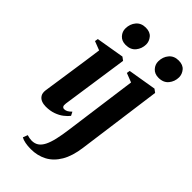

<svg xmlns="http://www.w3.org/2000/svg" viewBox="-302 -820 1148 1148"><g transform="rotate(45 272.0 -246.0)"><path d="M104 11.5Q84 11.5 67.2 4.8Q50.5 -2 41.2 -17Q32 -32 35 -56.5Q36 -65.5 40.2 -92.2Q44.5 -119 50.2 -159.2Q56 -199.5 63.2 -247.8Q70.5 -296 78 -348.5Q85.5 -401 92.5 -452L35.5 -474L39 -494.5L217 -524.5L238 -509L176.5 -87.5Q174 -69 179 -62.2Q184 -55.5 193 -55.5Q204 -55.5 214.2 -60.8Q224.5 -66 238.5 -80L250.5 -56.5Q238 -40.5 217.8 -24.8Q197.5 -9 169 1.2Q140.5 11.5 104 11.5ZM181 -587Q148 -587 129 -608Q110 -629 110.5 -656.5Q111 -694 133 -720Q155 -746 193.5 -746Q230.5 -746 248.5 -724.2Q266.5 -702.5 266.5 -676Q266 -640 244.2 -613.5Q222.5 -587 181 -587ZM436.5 26.5Q426 106.5 396.2 156.8Q366.5 207 321.5 230.8Q276.5 254.5 220.5 254.5Q194.5 254.5 172.8 250.2Q151 246 137.5 238L149 208Q158 211 168.8 213Q179.5 215 188.5 215Q214 215 232 202.8Q250 190.5 262.8 165.2Q275.5 140 284.5 101.2Q293.5 62.5 300.5 9L363 -451.5L305 -474L308.5 -494.5L488 -524.5L509 -509ZM459 -587Q426 -587 407 -608Q388 -629 388.5 -656.5Q389 -694 411 -720Q433 -746 471.5 -746Q508.5 -746 526.5 -724.2Q544.5 -702.5 544.5 -676Q544 -640 522.2 -613.5Q500.5 -587 459 -587Z"/></g></svg>

Font: Merriweather 120pt
Style: Bold Italic
Weight: 700
Italic angle: -7.8°
Version: Version 2.101